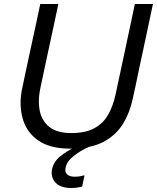

<svg xmlns="http://www.w3.org/2000/svg" viewBox="-20 -733 786 961"><path d="M331.5 11Q229 11 170.2 -30.8Q111.5 -72.5 93 -142Q83 -178 83 -217Q83 -253.5 91.5 -292.5Q97.5 -322.5 108 -371Q118.5 -419 130 -473.5Q144.5 -541 157 -597.5Q169 -654 181.5 -713H272Q259.5 -654 247.5 -597.5Q235 -541 220.5 -473L182 -292Q174.5 -256.5 174.5 -224.5Q174.5 -200 179 -178Q189.5 -127 228 -97Q266.5 -67 337.5 -67Q408 -67 452.2 -91.2Q496.5 -115.5 521 -158.5Q545.5 -201.5 558 -258L604 -473Q618 -540.5 630.5 -597.5Q642.5 -654 655 -713H745.5Q733 -654 721 -597.5Q709 -541 694.5 -473Q684.5 -427.5 675 -382.5Q665.5 -337.5 658 -300.5Q650 -263.5 645 -241Q630 -169.5 595 -112.5Q560 -55.5 496.2 -22.2Q432.5 11 331.5 11ZM338 208Q282 208 257.5 180.5Q238.5 159 238.5 132Q238.5 123.5 240 115Q248 77.5 279.5 51Q311 24.5 368 -3.5L372 -22L415.5 -26L429.5 0Q383.5 20 348.8 47.8Q314 75.5 308.5 106Q307 112.5 307 117.5Q307 131.5 316.5 140Q329 151.5 354.5 151.5Q370 151.5 382.8 149Q395.5 146.5 403 144L391.5 200.5Q381.5 203.5 366.8 205.8Q352 208 338 208Z"/></svg>

Font: Heraclito
Style: Italic
Weight: 400
Italic angle: -12°
Designer: Kostas Bartsokas (font) & Cristiano Sobral (main changes)
Foundry: Kostas Bartsokas (font) & Cristiano Sobral (main changes)
Version: Version 1.00;July 8, 2020;FontCreator 13.0.0.2655 64-bit